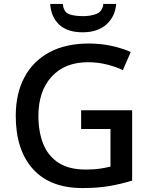

<svg xmlns="http://www.w3.org/2000/svg" viewBox="-20 -945 767 975"><path d="M392 -385H651V-28Q593 -10 533.5 0Q474 10 399 10Q234 10 147 -87Q60 -184 60 -357Q60 -469 103.5 -551.5Q147 -634 230 -679Q313 -724 431 -724Q490 -724 544 -712.5Q598 -701 644 -681L604 -589Q568 -606 522.5 -617.5Q477 -629 427 -629Q309 -629 242 -555.5Q175 -482 175 -356Q175 -276 199.5 -214.5Q224 -153 277 -118.5Q330 -84 416 -84Q458 -84 487.5 -88.5Q517 -93 541 -99V-290H392ZM570 -925Q565 -861 520.5 -821Q476 -781 400 -781Q322 -781 280.5 -820Q239 -859 235 -925H299Q303 -884 330 -873.5Q357 -863 402 -863Q440 -863 470 -874.5Q500 -886 505 -925Z"/></svg>

Font: Noto Sans Sora Sompeng Medium
Style: Regular
Weight: 500
Designer: Monotype Design Team. David Williams.
Foundry: Monotype Imaging Inc.
Version: Version 2.101; ttfautohint (v1.8.4.7-5d5b)